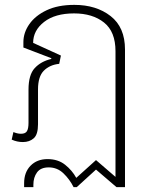

<svg xmlns="http://www.w3.org/2000/svg" viewBox="-20 -576 622 788"><path d="M79 192V176Q79 131 105.5 104Q132 77 175 77Q218 77 247 100Q276 123 293 154L374 81L454 150V-366Q454 -446 407 -483.5Q360 -521 284 -521Q206 -521 161 -486Q116 -451 116 -400L230 -348L223 -314Q184 -310 160 -286Q136 -262 136 -209V-66Q136 -24 118.5 -8.5Q101 7 74 7Q50 7 28 -3L35 -34Q42 -31 50 -29Q58 -27 66 -27Q84 -27 90.5 -37.5Q97 -48 97 -72V-208Q97 -269 122.5 -296.5Q148 -324 190 -334L191 -337L76 -381V-403Q76 -442 100.5 -477Q125 -512 171.5 -534Q218 -556 285 -556Q375 -556 434 -510Q493 -464 493 -373V192H458L374 120L295 192H282Q266 160 240.5 135.5Q215 111 180 111Q147 111 132 131.5Q117 152 117 182V192Z"/></svg>

Font: Noto Sans Thai ExtraLight
Style: Regular
Weight: 200
Designer: Monotype Design Team
Foundry: Monotype Imaging Inc.
Version: Version 2.001; ttfautohint (v1.8.4.7-5d5b)